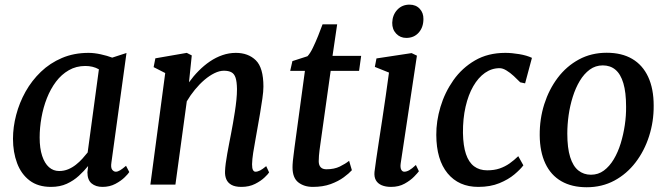

<svg xmlns="http://www.w3.org/2000/svg" viewBox="-20 -796 2879 828"><path d="M460.5 -95.5Q457 -73 463.8 -64.2Q470.5 -55.5 479.5 -55.5Q488 -55.5 498.2 -61.8Q508.5 -68 523.5 -81L537.5 -54Q533.5 -47 517.8 -31.5Q502 -16 477.5 -3Q453 10 422 10Q393 10 375 -5Q357 -20 357 -53L360 -80Q342.5 -58.5 320 -37.8Q297.5 -17 268 -3.5Q238.5 10 200 10Q144 10 107.8 -17.5Q71.5 -45 53.8 -92.2Q36 -139.5 36 -197.5Q36 -248 49.8 -300.5Q63.5 -353 90.2 -400.8Q117 -448.5 156.2 -486.2Q195.5 -524 247.2 -546Q299 -568 362 -568Q386 -568 414.5 -561.8Q443 -555.5 464 -547.5L525.5 -567.5ZM406.5 -497Q393.5 -504.5 378.8 -508Q364 -511.5 348 -511.5Q308.5 -511.5 276.8 -493.2Q245 -475 221.5 -443.8Q198 -412.5 182.2 -372.5Q166.5 -332.5 158.8 -288.8Q151 -245 151 -203Q151 -156 161.8 -123.8Q172.5 -91.5 191.2 -75Q210 -58.5 235 -58.5Q256 -58.5 274 -66Q292 -73.5 307.5 -85.8Q323 -98 335.5 -112Q348 -126 358 -138.5Z M795 -441Q814 -467.5 836.8 -490.5Q859.5 -513.5 885.2 -531Q911 -548.5 939.2 -558.2Q967.5 -568 997 -568Q1050.5 -568 1083.2 -536Q1116 -504 1116 -422.5Q1116 -402 1111.5 -371Q1107 -340 1101.5 -307Q1096 -274 1091 -247Q1087 -222 1081.5 -193.2Q1076 -164.5 1071.8 -136.8Q1067.5 -109 1067 -87.5Q1067 -70 1071 -62.8Q1075 -55.5 1081.5 -55.5Q1091 -55.5 1101.8 -61Q1112.5 -66.5 1128 -79.5L1140.5 -52.5Q1137 -46 1121 -30.8Q1105 -15.5 1079.8 -2.8Q1054.5 10 1021 10Q994 10 978.2 1.2Q962.5 -7.5 956 -22.8Q949.5 -38 950.5 -58Q951 -72.5 953.5 -91.8Q956 -111 960 -133Q964 -155 968.2 -177.2Q972.5 -199.5 976.5 -220Q980.5 -241 984.8 -265Q989 -289 993 -314.8Q997 -340.5 999.5 -365.2Q1002 -390 1002 -412Q1001.5 -443.5 996 -460.5Q990.5 -477.5 978.2 -484.2Q966 -491 945.5 -491Q926.5 -491 905 -480.5Q883.5 -470 862 -451.8Q840.5 -433.5 820.8 -409.5Q801 -385.5 785.5 -359L736.5 0H628.5L692.5 -481L642.5 -506.5L650 -544.5L785.5 -568L807 -557Z M1362 -177.5Q1359.5 -161 1358 -148.2Q1356.5 -135.5 1355.5 -124.5Q1354.5 -113.5 1354.5 -100.5Q1354.5 -84 1362.8 -75Q1371 -66 1387.5 -66Q1421.5 -66 1445.5 -77.8Q1469.5 -89.5 1485.5 -102.5L1497.5 -62Q1485.5 -48.5 1462.5 -31.5Q1439.5 -14.5 1406.2 -2.2Q1373 10 1329 10Q1291.5 10 1266.5 -9.5Q1241.5 -29 1241.5 -74.5Q1241.5 -79.5 1241.8 -86Q1242 -92.5 1243 -102.2Q1244 -112 1245.8 -125.8Q1247.5 -139.5 1250 -159.5L1295 -490.5H1231.5L1241 -532.5L1306 -553.5Q1317.5 -565.5 1329.2 -589.8Q1341 -614 1352 -641.5Q1363 -669 1371 -691H1434L1414 -555H1537.5L1528.5 -490.5H1406Z M1666.5 10Q1643 10 1626 2.8Q1609 -4.5 1601 -18.8Q1593 -33 1595 -54.5Q1597.5 -75 1602.5 -109.5Q1607.5 -144 1614.2 -187.8Q1621 -231.5 1628.5 -281.2Q1636 -331 1643.5 -382.5Q1651 -434 1657.5 -483L1596.5 -507.5L1603.5 -544L1755 -567L1778 -556L1708 -91.5Q1705.5 -73.5 1710.2 -64.5Q1715 -55.5 1723.5 -55.5Q1733.5 -55.5 1745 -62Q1756.5 -68.5 1773.5 -84.5L1786.5 -57.5Q1781.5 -50.5 1765.8 -34.2Q1750 -18 1725 -4Q1700 10 1666.5 10ZM1732 -632.5Q1706 -632.5 1688.5 -651Q1671 -669.5 1671.5 -698Q1672.5 -731.5 1693.2 -753.8Q1714 -776 1746 -776Q1773.5 -776 1790 -758.2Q1806.5 -740.5 1806 -714Q1806 -678.5 1785.8 -655.5Q1765.5 -632.5 1732 -632.5Z M2042.5 10Q1958.5 10 1910.2 -48.5Q1862 -107 1861.5 -214Q1861 -273 1879.5 -335Q1898 -397 1935.2 -450Q1972.5 -503 2028.5 -535.5Q2084.5 -568 2159 -568Q2187 -568 2219.5 -562.5Q2252 -557 2274 -546.5L2244.5 -436.5L2223.5 -441Q2211 -454 2195.5 -468.2Q2180 -482.5 2164 -492.2Q2148 -502 2134.5 -502Q2100.5 -502 2071.5 -481.8Q2042.5 -461.5 2021 -424.2Q1999.5 -387 1987.8 -335.8Q1976 -284.5 1976.5 -222.5Q1977.5 -167 1989.5 -131.5Q2001.5 -96 2024.5 -78.8Q2047.5 -61.5 2081 -61.5Q2111.5 -61.5 2134.8 -69.5Q2158 -77.5 2177.5 -91.2Q2197 -105 2215 -122.5L2237 -83Q2224.5 -66 2198.5 -44Q2172.5 -22 2133.5 -6Q2094.5 10 2042.5 10Z M2596.5 -568.5Q2661.5 -568.5 2706.5 -542Q2751.5 -515.5 2775.2 -464.5Q2799 -413.5 2799 -340.5Q2799.5 -272 2779.2 -208.8Q2759 -145.5 2721 -95.8Q2683 -46 2629.5 -17.2Q2576 11.5 2510 11.5Q2446 11.5 2400.8 -14.5Q2355.5 -40.5 2331.8 -91Q2308 -141.5 2307.5 -213Q2307 -283 2327.2 -346.8Q2347.5 -410.5 2385.2 -460.5Q2423 -510.5 2476.5 -539.5Q2530 -568.5 2596.5 -568.5ZM2579.5 -514Q2548 -514 2523.2 -495.8Q2498.5 -477.5 2480.2 -447Q2462 -416.5 2450 -378.2Q2438 -340 2432.2 -299.2Q2426.5 -258.5 2426.5 -220Q2426.5 -158 2438.8 -118.8Q2451 -79.5 2474 -61Q2497 -42.5 2528.5 -42.5Q2560 -42.5 2584.2 -60.5Q2608.5 -78.5 2626.8 -109Q2645 -139.5 2656.8 -177.8Q2668.5 -216 2674.5 -256.8Q2680.5 -297.5 2680 -336Q2680 -398 2668.2 -437.2Q2656.5 -476.5 2634.2 -495.2Q2612 -514 2579.5 -514Z"/></svg>

Font: Merriweather Medium
Style: Italic
Weight: 500
Italic angle: -7.8°
Version: Version 2.101